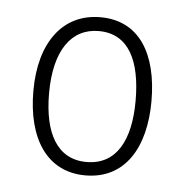

<svg xmlns="http://www.w3.org/2000/svg" viewBox="-35 -759 385 400"><g transform="rotate(5 157.0 -558.5)"><path d="M281 -559C281 -657 242 -724 160 -724C81 -724 34 -660 34 -559C34 -459 77 -393 157 -393C240 -393 281 -462 281 -559ZM67 -557C67 -647 102 -695 159 -695C222 -695 248 -640 248 -557C248 -475 220 -421 157 -421C96 -421 67 -473 67 -557Z"/></g></svg>

Font: Noto Sans Gurmukhi Condensed ExtraLight
Style: Regular
Weight: 200
Width: 3
Designer: Jelle Bosma - Monotype Design Team
Foundry: Monotype Imaging Inc.
Version: Version 2.004